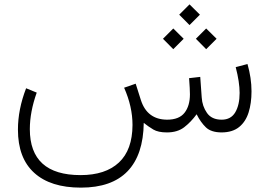

<svg xmlns="http://www.w3.org/2000/svg" viewBox="-20 -609 1239 883"><path d="M804.2 -541.5 851.6 -588.9 899.4 -541.5 851.6 -493.7ZM880.9 -430.7 928.2 -478 976.1 -430.7 928.2 -382.8ZM729.5 -430.7 776.9 -478 824.7 -430.7 776.9 -382.8ZM747.6 0Q707.5 0 685.3 -13.2Q663.1 -26.4 641.1 -43.9Q639.2 103 566.7 178.5Q494.1 253.9 352.1 253.9Q212.4 253.9 137.5 186Q62.5 118.2 62.5 -12.7Q62.5 -106 100.1 -203.1L148.9 -183.1Q117.2 -94.2 117.2 -15.1Q117.2 196.3 350.6 196.3Q464.8 196.3 526.9 138.4Q588.9 80.6 589.4 -34.2Q589.4 -118.7 550.8 -205.6L604 -224.1L627.9 -148.9Q656.7 -59.1 748.5 -58.6Q803.7 -58.6 828.6 -90.3Q853.5 -122.1 853.5 -175.3Q853.5 -186.5 852.5 -205.1Q851.6 -223.6 849.6 -249.5L900.9 -255.4L907.7 -160.6Q910.2 -120.6 931.9 -89.6Q953.6 -58.6 999.5 -58.6Q1042 -58.6 1062 -92.5Q1082 -126.5 1082 -181.6Q1082 -231 1064 -300.3L1118.2 -314.5Q1136.7 -250 1136.7 -189Q1136.7 -134.3 1123.3 -91.8Q1109.9 -49.3 1079.8 -24.9Q1049.8 -0.5 1000 0Q951.2 0 927 -23.2Q902.8 -46.4 884.3 -83.5Q857.9 -47.4 826.9 -23.7Q795.9 0 747.6 0Z"/></svg>

Font: Vazir Thin FD
Style: Thin-FD
Weight: 100
Designer: Saber Rastikerdar
Foundry: Saber Rastikerdar
Version: Version 30.0.0